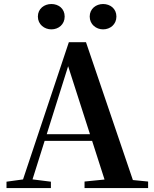

<svg xmlns="http://www.w3.org/2000/svg" viewBox="-20 -960 786 980"><path d="M242.2 -810.1C278.9 -810.1 310.1 -835.4 310.1 -875.5C310.1 -916 278.9 -939.5 242.2 -939.5C206.3 -939.5 173.3 -916 173.3 -875.5C173.3 -835.4 206.3 -810.1 242.2 -810.1ZM506.1 -810.1C542.5 -810.1 574.2 -835.4 574.2 -875.5C574.2 -916 542.5 -939.5 506.1 -939.5C470.8 -939.5 437.9 -916 437.9 -875.5C437.9 -835.4 470.8 -810.1 506.1 -810.1ZM13.2 0H239.8V-32.6L131.1 -46.3H112.6L13.2 -32.6ZM82.8 0H132L334.2 -642.5L337.4 -656.5H316.7L527.6 0H672.2L418.9 -744.6H331.4ZM193.5 -241.1H524.9L517.8 -275H200.6ZM411.5 0H736V-33.4L597.4 -47H546.7L411.5 -33.4Z"/></svg>

Font: Source Han Serif CN VF
Style: Regular
Weight: 250
Designer: Ryoko NISHIZUKA 西塚涼子 (kana & ideographs); Frank Grießhammer (Latin, Greek & Cyrillic); Wenlong ZHANG 张文龙 (bopomofo); San
Foundry: Adobe
Version: Version 2.002;hotconv 1.1.0;makeotfexe 2.6.0